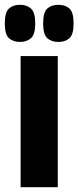

<svg xmlns="http://www.w3.org/2000/svg" viewBox="-63 -781 327 801"><path d="M23 0V-547H178V0ZM181 -606Q152 -606 134.5 -621.5Q117 -637 117 -683Q117 -730 134.5 -745.5Q152 -761 181 -761Q209 -761 226.5 -745.5Q244 -730 244 -683Q244 -637 226.5 -621.5Q209 -606 181 -606ZM20 -606Q-8 -606 -25.5 -621.5Q-43 -637 -43 -683Q-43 -730 -25.5 -745.5Q-8 -761 20 -761Q48 -761 66 -745.5Q84 -730 84 -683Q84 -637 66 -621.5Q48 -606 20 -606Z"/></svg>

Font: Georama ExtraCondensed ExtraBold
Style: Regular
Weight: 800
Width: 2
Designer: Jean-Baptiste Levee
Foundry: Production Type
Version: Version 1.000